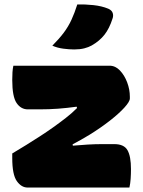

<svg xmlns="http://www.w3.org/2000/svg" viewBox="-20 -842 640 862"><path d="M40 -547H472Q498 -547 518.5 -525.5Q539 -504 551 -472Q563 -440 563 -408V-400Q563 -386 538.5 -359Q514 -332 473 -300Q432 -268 382 -237Q366 -227 344.5 -215Q323 -203 306 -194L307 -188Q341 -191 374 -193Q407 -195 441 -195H493Q537 -195 552.5 -167.5Q568 -140 568 -83Q568 -61 566.5 -39Q565 -17 561 0H104Q76 0 55.5 -29Q35 -58 35 -132V-153Q99 -191 160 -230.5Q221 -270 276 -313Q302 -333 326 -357L324 -363Q281 -357 241 -354Q201 -351 157 -351H105Q74 -351 54.5 -379.5Q35 -408 35 -483Q35 -502 36 -517.5Q37 -533 40 -547ZM327 -822Q362 -823 399.5 -819Q437 -815 466 -803Q482 -796 486 -783.5Q490 -771 485 -758Q471 -714 449 -686Q427 -658 392 -638Q378 -630 358.5 -625Q339 -620 313 -620Q291 -620 264 -623.5Q237 -627 215 -637Q246 -668 266.5 -695.5Q287 -723 301 -753.5Q315 -784 327 -822Z"/></svg>

Font: Recursive Mn Csl St Blk
Style: Regular
Weight: 900
Monospace: yes
Version: Version 1.079;hotconv 1.0.112;makeotfexe 2.5.65598; ttfautoh